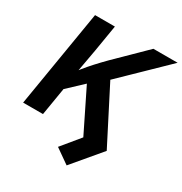

<svg xmlns="http://www.w3.org/2000/svg" viewBox="-211 -883 1185 1250"><g transform="rotate(30 381.0 -258.0)"><path d="M157.8 -164.5 180.2 -300.3Q209.2 -340.8 236.6 -375.1Q263.9 -409.3 295.2 -443.6Q326.5 -477.9 366.7 -518.5L579.5 -727.5H761.7L395.7 -372.1L384 -376.6ZM20.3 0 140.9 -727.5H290.1L257.1 -528.6L223.7 -343.4L214.4 -270.6L169.5 0ZM469.8 212.4 360.8 135.9 472.7 0 311.1 -328.2 423.7 -439.5 648.7 0Z"/></g></svg>

Font: Inter Variable
Style: Italic
Weight: 400
Italic angle: -9.39999°
Designer: Rasmus Andersson
Foundry: rsms
Version: Version 4.001;git-9221beed3